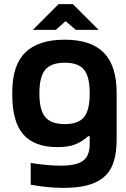

<svg xmlns="http://www.w3.org/2000/svg" viewBox="-20 -700 609 925"><path d="M39.1 -255.9Q39.1 -385.3 101.8 -447Q164.6 -508.8 292 -508.8Q418.9 -508.8 480.5 -445.8Q542 -382.8 542 -252V-30.8Q542 53.7 517.8 104.2Q493.7 154.8 437.3 179.9Q380.9 205.1 285.2 205.1Q211.4 205.1 127.9 189.9V85Q210.9 98.1 272.9 98.1Q350.1 98.1 381.1 73.7Q412.1 49.3 412.1 -4.9V-43.9H404.8Q377.4 -19 344.2 -5.1Q311 8.8 256.8 8.8Q147 8.8 93 -51.5Q39.1 -111.8 39.1 -244.1ZM138.2 -556.2 262.2 -680.2H331.1L455.1 -556.2H345.2L295.9 -598.1L249 -556.2ZM169.9 -248Q169.9 -168.5 198.5 -135.3Q227.1 -102.1 292 -102.1Q356.9 -102.1 384.5 -135.3Q412.1 -168.5 412.1 -248V-252Q412.1 -331.5 384.5 -364.7Q356.9 -397.9 292 -397.9Q227.1 -397.9 198.5 -364.7Q169.9 -331.5 169.9 -252Z"/></svg>

Font: LT Wave Text Bold
Style: Regular
Weight: 700
Designer: Daniel Lyons
Version: Version 2.5 (Glyphs App)